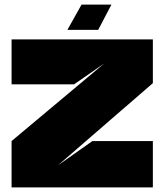

<svg xmlns="http://www.w3.org/2000/svg" viewBox="-20 -809 709 829"><path d="M430 -535 300 -445H30V-639H640V-450L230 -95L379 -200H640V0H30V-200L430 -535ZM332 -789H461L404 -680H271Z"/></svg>

Font: Banana Brick
Style: Regular
Weight: 400
Designer: artmaker
Foundry: artmaker
Version: Version 4.000 2011 initial release